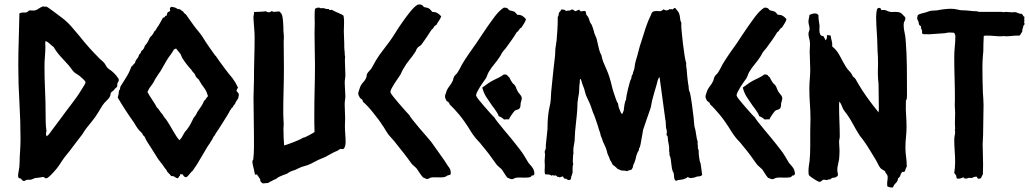

<svg xmlns="http://www.w3.org/2000/svg" viewBox="-20 -773 4530 845"><path d="M63.5 11.7Q59.6 7.8 59.6 1Q59.6 -3.9 60.1 -7.3Q60.5 -10.7 61.5 -15.6Q66.4 -38.1 66.4 -61Q66.4 -84 68.4 -106.4Q69.3 -120.1 69.8 -133.8Q70.3 -147.5 70.3 -161.1Q70.3 -242.2 65.4 -322.8Q60.5 -403.3 60.5 -485.4Q60.5 -542 62.5 -599.1Q64.5 -656.2 65.4 -713.9Q74.2 -718.8 86.9 -717.8Q99.6 -716.8 107.4 -726.6Q112.3 -727.5 117.2 -727.1Q122.1 -726.6 127 -726.6Q137.7 -726.6 147.5 -733.4Q157.2 -740.2 168.9 -745.1Q174.8 -743.2 177.2 -743.7Q179.7 -744.1 182.6 -744.1Q185.5 -744.1 195.3 -737.3Q205.1 -730.5 216.8 -721.7Q228.5 -712.9 238.8 -705.1Q249 -697.3 252 -695.3Q276.4 -676.8 295.4 -654.8Q314.5 -632.8 333 -610.4Q350.6 -587.9 371.1 -564.9Q391.6 -542 411.1 -522.5Q418 -514.6 425.3 -508.8Q432.6 -502.9 439.5 -495.1Q442.4 -491.2 444.8 -486.8Q447.3 -482.4 450.2 -477.5Q456.1 -470.7 463.9 -465.8Q471.7 -460.9 478.5 -454.1Q483.4 -450.2 493.2 -438.5Q502.9 -426.8 502.9 -420.9Q502.9 -417 501 -414.1Q499 -411.1 497.1 -407.2Q496.1 -404.3 496.1 -398.4Q496.1 -392.6 495.1 -390.6Q485.4 -382.8 484.4 -380.9Q483.4 -378.9 481.4 -377Q478.5 -373 474.1 -370.6Q469.7 -368.2 467.8 -363.3Q465.8 -360.4 466.3 -357.4Q466.8 -354.5 464.8 -350.6Q460 -339.8 449.2 -330.1Q438.5 -320.3 430.7 -308.6Q419.9 -291 409.2 -273.4Q398.4 -255.9 384.8 -239.3Q378.9 -231.4 372.6 -224.1Q366.2 -216.8 360.4 -209Q355.5 -203.1 351.6 -196.8Q347.7 -190.4 342.8 -182.6Q332 -168.9 322.3 -155.8Q312.5 -142.6 301.8 -128.9Q290 -112.3 276.4 -96.2Q262.7 -80.1 252 -63.5Q241.2 -45.9 229.5 -31.2Q217.8 -16.6 204.1 -2.9Q200.2 0 194.3 5.9Q188.5 11.7 182.6 11.7Q178.7 11.7 176.3 8.8Q173.8 5.9 168.9 5.9Q168 5.9 163.1 6.8Q158.2 7.8 151.4 8.8L133.8 10.7Q118.2 18.6 111.3 18.1Q104.5 17.6 97.7 18.6Q93.8 19.5 91.3 21.5Q88.9 23.4 85.9 23.4Q79.1 23.4 75.2 17.1Q71.3 10.7 63.5 11.7ZM356.4 -410.2Q356.4 -415 347.2 -423.8Q337.9 -432.6 333 -436.5Q326.2 -442.4 316.9 -447.8Q307.6 -453.1 301.8 -460Q296.9 -465.8 292.5 -472.2Q288.1 -478.5 283.2 -484.4Q265.6 -503.9 247.6 -523.4Q229.5 -543 215.8 -566.4Q207 -572.3 199.2 -580.1Q191.4 -587.9 180.7 -592.8Q178.7 -586.9 179.2 -580.6Q179.7 -574.2 179.7 -568.4Q179.7 -545.9 177.7 -524.4Q175.8 -502.9 175.8 -481.4Q175.8 -428.7 178.2 -377.4Q180.7 -326.2 180.7 -274.4Q180.7 -254.9 181.2 -235.4Q181.6 -215.8 184.6 -196.3Q182.6 -190.4 182.6 -185.5Q182.6 -180.7 184.6 -172.9Q192.4 -177.7 197.8 -185.1Q203.1 -192.4 208 -199.2Q224.6 -220.7 240.7 -242.7Q256.8 -264.6 273.4 -287.1Q284.2 -301.8 295.4 -315.9Q306.6 -330.1 317.4 -345.7Q320.3 -349.6 326.7 -359.4Q333 -369.1 339.4 -379.4Q345.7 -389.6 351.1 -398.4Q356.4 -407.2 356.4 -410.2Z M1027.3 -387.7Q1025.4 -383.8 1023.4 -380.4Q1021.5 -377 1020.5 -373Q1024.4 -369.1 1027.8 -364.7Q1031.2 -360.4 1031.2 -355.5Q1031.2 -351.6 1029.8 -348.1Q1028.3 -344.7 1029.3 -341.8Q1025.4 -335 1021 -329.1Q1016.6 -323.2 1014.6 -316.4Q1010.7 -312.5 1008.3 -308.6Q1005.9 -304.7 1003.9 -300.8Q999 -298.8 997.6 -294.4Q996.1 -290 992.2 -287.1Q991.2 -283.2 982.4 -268.6Q973.6 -253.9 962.9 -237.3Q952.1 -220.7 942.4 -205.1Q932.6 -189.5 928.7 -184.6Q926.8 -179.7 924.3 -176.8Q921.9 -173.8 918.9 -169.9Q917 -167 916 -163.6Q915 -160.2 913.1 -158.2Q911.1 -154.3 908.7 -151.4Q906.2 -148.4 904.3 -143.6Q894.5 -130.9 884.8 -113.3Q875 -95.7 866.2 -82Q861.3 -74.2 856.9 -66.4Q852.5 -58.6 847.7 -50.8Q842.8 -43 837.9 -36.1Q833 -29.3 828.1 -21.5Q820.3 -15.6 814.5 -7.3Q808.6 1 800.8 6.8Q788.1 6.8 785.2 -4.9Q772.5 -7.8 772.5 -4.9Q772.5 -2 772.5 0Q768.6 2 767.1 5.9Q765.6 9.8 761.7 11.7Q753.9 9.8 748.5 5.4Q743.2 1 733.4 2Q729.5 -3.9 724.6 -8.3Q719.7 -12.7 715.8 -17.6Q713.9 -23.4 710.4 -27.3Q707 -31.2 704.1 -35.2Q701.2 -40 698.2 -43.9Q695.3 -47.9 692.4 -51.8Q685.5 -60.5 679.2 -68.8Q672.9 -77.1 668 -85.9Q660.2 -97.7 652.8 -109.9Q645.5 -122.1 637.7 -133.8Q633.8 -139.6 629.9 -145.5Q626 -151.4 623 -157.2Q621.1 -162.1 617.7 -168.9Q614.3 -175.8 609.4 -177.7Q607.4 -185.5 602.5 -189.5Q597.7 -193.4 592.8 -199.2Q585.9 -207 580.1 -216.3Q574.2 -225.6 568.4 -235.4Q548.8 -262.7 531.7 -289.1Q514.6 -315.4 498 -343.8Q502.9 -359.4 502.9 -367.2Q502.9 -375 507.8 -379.9Q507.8 -383.8 509.8 -391.6Q522.5 -413.1 534.2 -430.7Q544.9 -447.3 549.3 -458Q553.7 -468.8 558.6 -480.5Q563.5 -483.4 566.4 -487.8Q569.3 -492.2 574.2 -496.1Q576.2 -506.8 583 -514.2Q589.8 -521.5 591.8 -532.2Q600.6 -539.1 601.6 -547.9Q614.3 -556.6 617.2 -571.3Q625 -579.1 630.4 -588.9Q635.7 -598.6 640.6 -609.4Q652.3 -619.1 659.2 -634.8Q665 -638.7 668 -645.5Q670.9 -652.3 675.8 -657.2Q683.6 -669.9 688 -678.2Q692.4 -686.5 697.3 -695.3Q704.1 -695.3 706.1 -700.2Q708 -705.1 713.9 -704.1Q713.9 -712.9 718.8 -719.7Q720.7 -720.7 724.6 -722.2Q728.5 -723.6 728.5 -725.6Q726.6 -737.3 729.5 -739.3Q732.4 -741.2 734.4 -743.2Q745.1 -741.2 749 -740.2Q752.9 -739.3 761.7 -733.4Q771.5 -733.4 775.4 -729.5Q779.3 -725.6 784.2 -723.6Q788.1 -719.7 790.5 -715.8Q793 -711.9 797.9 -710Q805.7 -699.2 814.5 -686.5Q823.2 -673.8 831.1 -663.1Q841.8 -648.4 853 -635.3Q864.3 -622.1 874 -606.4Q877 -601.6 884.8 -589.4Q892.6 -577.1 902.3 -563.5Q912.1 -549.8 919.9 -538.6Q927.7 -527.3 930.7 -525.4Q933.6 -520.5 943.4 -506.8Q953.1 -493.2 964.4 -478Q975.6 -462.9 986.3 -449.2Q997.1 -435.5 1001 -431.6Q1011.7 -417 1017.1 -407.7Q1022.5 -398.4 1027.3 -387.7ZM803.7 -204.1Q814.5 -218.8 820.3 -230.5Q826.2 -242.2 832 -253.9Q841.8 -265.6 843.8 -270.5Q845.7 -275.4 848.6 -280.3Q856.4 -292 864.7 -303.7Q873 -315.4 877.9 -329.1Q883.8 -333 886.7 -338.9Q889.6 -344.7 895.5 -349.6Q889.6 -370.1 881.8 -381.3Q874 -392.6 866.2 -403.3Q863.3 -408.2 860.4 -413.1Q857.4 -418 854.5 -422.9Q850.6 -425.8 848.1 -428.7Q845.7 -431.6 842.8 -434.6Q840.8 -439.5 836.9 -447.3Q833 -452.1 829.1 -456.1Q825.2 -460 822.3 -465.8Q818.4 -469.7 812.5 -476.6Q806.6 -483.4 800.3 -491.7Q793.9 -500 789.1 -507.3Q784.2 -514.6 781.2 -519.5Q779.3 -524.4 777.8 -527.8Q776.4 -531.2 774.4 -535.2Q769.5 -542 764.6 -547.4Q759.8 -552.7 754.9 -559.6Q752 -557.6 749.5 -557.1Q747.1 -556.6 745.1 -554.7Q738.3 -542 730 -531.2Q721.7 -520.5 713.9 -507.8Q707 -496.1 700.2 -483.9Q693.4 -471.7 686.5 -460Q681.6 -453.1 677.2 -446.8Q672.9 -440.4 668 -432.6Q663.1 -425.8 659.7 -418.5Q656.2 -411.1 651.4 -404.3Q643.6 -394.5 638.7 -386.7Q633.8 -378.9 628.9 -368.2Q631.8 -362.3 638.2 -352.1Q644.5 -341.8 651.4 -331.5Q658.2 -321.3 663.6 -312.5Q668.9 -303.7 669.9 -300.8Q677.7 -293.9 682.6 -285.6Q687.5 -277.3 695.3 -269.5Q699.2 -261.7 704.1 -255.9Q709 -250 713.9 -243.2Q718.8 -236.3 726.6 -223.1Q734.4 -210 742.2 -196.3Q750 -182.6 757.8 -170.9Q765.6 -159.2 770.5 -156.2Q780.3 -167 786.6 -180.2Q793 -193.4 803.7 -204.1Z M1491.2 -117.2Q1481.4 -116.2 1479.5 -118.2Q1475.6 -116.2 1472.2 -114.3Q1468.8 -112.3 1464.8 -109.4Q1451.2 -104.5 1438 -96.7Q1424.8 -88.9 1411.1 -82Q1403.3 -78.1 1396 -75.7Q1388.7 -73.2 1380.9 -69.3Q1369.1 -63.5 1357.4 -57.1Q1345.7 -50.8 1333 -45.9Q1326.2 -43.9 1319.8 -42Q1313.5 -40 1306.6 -38.1Q1298.8 -35.2 1292.5 -31.7Q1286.1 -28.3 1279.3 -25.4Q1274.4 -23.4 1269 -22Q1263.7 -20.5 1257.8 -17.6Q1252.9 -15.6 1249.5 -12.7Q1246.1 -9.8 1241.2 -7.8Q1233.4 -4.9 1225.1 -2Q1216.8 1 1209 4.9Q1201.2 8.8 1197.8 12.2Q1194.3 15.6 1184.6 18.6Q1174.8 24.4 1173.8 24.9Q1172.9 25.4 1170.9 25.4Q1168 27.3 1165.5 28.8Q1163.1 30.3 1160.2 32.2Q1154.3 32.2 1148.4 33.2Q1142.6 34.2 1136.7 34.2Q1129.9 30.3 1127.4 26.4Q1125 22.5 1125 15.6Q1121.1 10.7 1117.7 4.9Q1114.3 -1 1110.4 -5.9Q1103.5 -2 1102.1 -6.3Q1100.6 -10.7 1099.6 -16.1Q1098.6 -21.5 1097.7 -26.9Q1096.7 -32.2 1095.7 -34.2Q1090.8 -52.7 1090.8 -61.5Q1090.8 -66.4 1092.8 -67.9Q1094.7 -69.3 1094.7 -72.3Q1095.7 -82 1096.7 -94.7Q1097.7 -107.4 1097.7 -121.1Q1097.7 -134.8 1097.7 -148.4Q1097.7 -162.1 1097.7 -172.9Q1097.7 -216.8 1096.7 -258.3Q1095.7 -299.8 1095.7 -341.8Q1095.7 -361.3 1096.7 -380.9Q1097.7 -400.4 1097.7 -419.9Q1097.7 -467.8 1099.1 -514.6Q1100.6 -561.5 1100.6 -609.4Q1100.6 -628.9 1098.6 -648.9Q1096.7 -668.9 1095.7 -689.5Q1094.7 -700.2 1096.7 -706.5Q1098.6 -712.9 1097.7 -719.7Q1100.6 -720.7 1108.4 -720.7Q1116.2 -720.7 1124.5 -721.2Q1132.8 -721.7 1140.1 -722.2Q1147.5 -722.7 1149.4 -723.6Q1156.2 -718.8 1163.1 -718.8Q1169.9 -718.8 1175.8 -724.6Q1180.7 -722.7 1181.2 -721.7Q1181.6 -720.7 1186.5 -720.7Q1195.3 -721.7 1200.2 -722.2Q1205.1 -722.7 1209 -722.7Q1219.7 -714.8 1222.2 -703.6Q1224.6 -692.4 1225.6 -680.2Q1226.6 -668 1227.1 -655.8Q1227.5 -643.6 1227.5 -635.7Q1227.5 -629.9 1228.5 -623.5Q1229.5 -617.2 1229.5 -610.4Q1229.5 -605.5 1229 -600.6Q1228.5 -595.7 1228.5 -590.8Q1228.5 -562.5 1229 -533.2Q1229.5 -503.9 1229.5 -475.6Q1229.5 -424.8 1228 -373.5Q1226.6 -322.3 1226.6 -271.5Q1226.6 -260.7 1227.5 -250Q1228.5 -239.3 1228.5 -228.5Q1228.5 -222.7 1228 -216.8Q1227.5 -210.9 1227.5 -205.1Q1227.5 -168.9 1230.5 -132.8Q1234.4 -133.8 1247.1 -138.2Q1259.8 -142.6 1273.4 -147.9Q1287.1 -153.3 1298.8 -158.7Q1310.5 -164.1 1313.5 -167Q1317.4 -167 1324.2 -169.9Q1331.1 -172.9 1338.9 -177.2Q1346.7 -181.6 1354 -185.5Q1361.3 -189.5 1364.3 -192.4Q1363.3 -211.9 1363.3 -231.9Q1363.3 -252 1363.3 -271.5Q1363.3 -325.2 1364.7 -378.9Q1366.2 -432.6 1366.2 -488.3Q1366.2 -522.5 1365.2 -556.6Q1364.3 -590.8 1364.3 -625Q1364.3 -635.7 1364.7 -647Q1365.2 -658.2 1365.2 -668.9Q1365.2 -685.5 1364.7 -701.7Q1364.3 -717.8 1366.2 -734.4Q1376 -739.3 1377 -739.3Q1382.8 -739.3 1385.3 -739.3Q1387.7 -739.3 1389.6 -737.3Q1392.6 -736.3 1395 -736.8Q1397.5 -737.3 1400.4 -737.3Q1405.3 -737.3 1410.2 -735.4Q1415 -733.4 1419.9 -733.4Q1427.7 -734.4 1428.2 -731.4Q1428.7 -728.5 1431.6 -728.5Q1439.5 -731.4 1442.4 -728.5Q1445.3 -726.6 1453.1 -723.1Q1460.9 -719.7 1469.7 -715.8Q1478.5 -711.9 1485.4 -708.5Q1492.2 -705.1 1492.2 -702.1Q1495.1 -686.5 1494.1 -668.9Q1493.2 -651.4 1493.2 -635.7Q1493.2 -622.1 1494.1 -608.4Q1495.1 -594.7 1495.1 -581.1Q1495.1 -573.2 1495.1 -565.4Q1495.1 -557.6 1496.1 -550.8Q1497.1 -545.9 1497.1 -542.5Q1497.1 -539.1 1497.1 -535.2Q1497.1 -530.3 1499 -522.5Q1498 -517.6 1498 -512.2Q1498 -506.8 1498 -502Q1498 -488.3 1499 -473.6Q1500 -459 1500 -444.3Q1500 -434.6 1498.5 -425.8Q1497.1 -417 1497.1 -408.2L1498 -389.6Q1498 -379.9 1499 -370.1Q1500 -360.4 1500 -349.6Q1500 -344.7 1499.5 -339.8Q1499 -335 1498 -330.1Q1497.1 -325.2 1497.1 -319.3Q1497.1 -313.5 1497.1 -308.6Q1497.1 -294.9 1498 -281.2Q1499 -267.6 1499 -253.9Q1499 -245.1 1498.5 -236.8Q1498 -228.5 1498 -219.7Q1498 -202.1 1499.5 -183.6Q1501 -165 1501 -147.5Q1501 -139.6 1499 -130.9Q1497.1 -122.1 1491.2 -117.2Z M1781.2 -266.6Q1783.2 -261.7 1795.9 -245.6Q1808.6 -229.5 1824.7 -210.4Q1840.8 -191.4 1856.4 -173.8Q1872.1 -156.2 1877.9 -148.4Q1896.5 -121.1 1916 -94.7Q1935.5 -68.4 1953.1 -40Q1958 -35.2 1960.9 -27.8Q1963.9 -20.5 1963.9 -12.7Q1963.9 -3.9 1959.5 -3.4Q1955.1 -2.9 1950.2 -1Q1940.4 5.9 1932.6 6.8Q1924.8 7.8 1919.9 7.8Q1909.2 7.8 1896.5 7.3Q1883.8 6.8 1875 8.8Q1872.1 9.8 1868.2 12.2Q1864.3 14.6 1862.3 14.6Q1854.5 14.6 1851.1 12.2Q1847.7 9.8 1841.8 7.8Q1834 -1 1827.6 -10.7Q1821.3 -20.5 1814.5 -30.3Q1808.6 -37.1 1801.8 -42.5Q1794.9 -47.9 1789.1 -55.7Q1773.4 -78.1 1757.3 -98.6Q1741.2 -119.1 1724.6 -139.6Q1716.8 -150.4 1707.5 -160.2Q1698.2 -169.9 1690.4 -179.7Q1682.6 -190.4 1675.8 -202.1Q1668.9 -213.9 1661.1 -224.6Q1655.3 -234.4 1644.5 -248.5Q1633.8 -262.7 1622.1 -277.3Q1610.4 -292 1598.1 -305.2Q1585.9 -318.4 1577.1 -325.2Q1577.1 -332 1573.2 -335Q1569.3 -337.9 1564.5 -341.8Q1562.5 -346.7 1559.6 -351.1Q1556.6 -355.5 1556.6 -361.3Q1556.6 -365.2 1557.6 -368.2Q1558.6 -371.1 1559.6 -374Q1561.5 -377.9 1562 -381.3Q1562.5 -384.8 1564.5 -388.7Q1569.3 -401.4 1578.6 -411.1Q1587.9 -420.9 1592.8 -433.6Q1593.8 -437.5 1593.8 -440.9Q1593.8 -444.3 1595.7 -448.2Q1598.6 -454.1 1604.5 -460Q1610.4 -465.8 1615.2 -472.7Q1620.1 -481.4 1625 -490.2Q1629.9 -499 1634.8 -507.8Q1648.4 -530.3 1665 -551.3Q1681.6 -572.3 1696.3 -592.8Q1710 -612.3 1721.7 -631.3Q1733.4 -650.4 1747.1 -669.9Q1753.9 -679.7 1762.7 -691.9Q1771.5 -704.1 1780.8 -715.8Q1790 -727.5 1799.8 -737.8Q1809.6 -748 1819.3 -752.9Q1835.9 -754.9 1840.8 -747.6Q1845.7 -740.2 1854.5 -740.2Q1868.2 -737.3 1873 -731.4Q1877.9 -725.6 1882.8 -720.7Q1895.5 -720.7 1904.3 -715.8Q1913.1 -710.9 1921.9 -701.2Q1918 -690.4 1911.6 -681.6Q1905.3 -672.9 1900.4 -663.1Q1892.6 -660.2 1889.2 -653.3Q1885.7 -646.5 1878.9 -641.6Q1868.2 -625 1857.4 -608.9Q1846.7 -592.8 1835.9 -578.1Q1831.1 -572.3 1824.7 -568.8Q1818.4 -565.4 1814.5 -558.6Q1812.5 -555.7 1811.5 -552.2Q1810.5 -548.8 1808.6 -545.9Q1796.9 -527.3 1782.2 -509.8Q1767.6 -492.2 1756.8 -472.7Q1752 -465.8 1749 -458.5Q1746.1 -451.2 1742.2 -444.3Q1738.3 -438.5 1731 -427.7Q1723.6 -417 1716.3 -405.8Q1709 -394.5 1703.6 -384.3Q1698.2 -374 1698.2 -367.2Q1699.2 -362.3 1710.9 -347.7Q1722.7 -333 1736.8 -316.4Q1751 -299.8 1764.2 -285.2Q1777.3 -270.5 1781.2 -266.6Z M2156.2 -255.9Q2158.2 -251 2170.4 -235.4Q2182.6 -219.7 2198.2 -201.2Q2213.9 -182.6 2228 -165.5Q2242.2 -148.4 2248 -140.6Q2258.8 -127 2269 -113.8Q2279.3 -100.6 2288.1 -85.9L2305.7 -56.6Q2313.5 -46.9 2319.8 -40Q2326.2 -33.2 2330.1 -21.5Q2332 -13.7 2332 -10.7Q2332 -3.9 2327.1 -1Q2319.3 -1 2318.8 1.5Q2318.4 3.9 2314.5 5.9Q2310.5 7.8 2302.2 8.3Q2293.9 8.8 2289.1 8.8Q2280.3 8.8 2267.1 8.3Q2253.9 7.8 2246.1 10.7Q2244.1 11.7 2240.2 13.7Q2236.3 15.6 2234.4 15.6Q2226.6 15.6 2223.1 13.2Q2219.7 10.7 2213.9 9.8Q2206.1 1 2200.7 -8.3Q2195.3 -17.6 2188.5 -27.3Q2181.6 -34.2 2174.8 -39.6Q2168 -44.9 2163.1 -51.8Q2148.4 -73.2 2132.8 -93.8Q2117.2 -114.3 2100.6 -133.8Q2092.8 -144.5 2084 -153.3Q2075.2 -162.1 2067.4 -172.9Q2059.6 -182.6 2052.7 -193.8Q2045.9 -205.1 2039.1 -215.8Q2033.2 -224.6 2023.4 -238.8Q2013.7 -252.9 2002 -267.1Q1990.2 -281.2 1978.5 -293.9Q1966.8 -306.6 1959 -313.5Q1958 -319.3 1954.1 -322.8Q1950.2 -326.2 1945.3 -329.1Q1943.4 -334 1940.9 -338.4Q1938.5 -342.8 1938.5 -347.7Q1938.5 -354.5 1941.4 -360.4Q1943.4 -364.3 1943.8 -367.7Q1944.3 -371.1 1946.3 -375Q1951.2 -385.7 1959.5 -396Q1967.8 -406.2 1972.7 -418Q1974.6 -420.9 1974.6 -424.3Q1974.6 -427.7 1976.6 -430.7Q1978.5 -438.5 1984.9 -443.8Q1991.2 -449.2 1995.1 -456.1Q2000 -463.9 2004.4 -472.2Q2008.8 -480.5 2013.7 -490.2Q2028.3 -514.6 2044.4 -537.6Q2060.5 -560.5 2077.1 -584Q2089.8 -603.5 2102.1 -621.6Q2114.3 -639.6 2127 -658.2Q2133.8 -667 2141.6 -678.7Q2149.4 -690.4 2158.7 -702.1Q2168 -713.9 2177.7 -723.6Q2187.5 -733.4 2197.3 -739.3Q2211.9 -740.2 2216.8 -732.9Q2221.7 -725.6 2231.4 -725.6Q2244.1 -722.7 2248 -717.8Q2252 -712.9 2256.8 -708Q2270.5 -708 2278.8 -703.1Q2287.1 -698.2 2294.9 -688.5Q2292 -677.7 2286.1 -669.4Q2280.3 -661.1 2275.4 -652.3Q2267.6 -648.4 2264.2 -641.6Q2260.7 -634.8 2253.9 -630.9Q2244.1 -614.3 2233.4 -599.1Q2222.7 -584 2211.9 -569.3Q2206.1 -560.5 2199.7 -553.7Q2193.4 -546.9 2188.5 -539.1Q2186.5 -536.1 2185.1 -532.7Q2183.6 -529.3 2181.6 -526.4Q2169.9 -507.8 2156.2 -491.7Q2142.6 -475.6 2130.9 -456.1Q2127 -449.2 2124.5 -441.9Q2122.1 -434.6 2118.2 -427.7Q2114.3 -421.9 2106.9 -412.1Q2099.6 -402.3 2092.8 -391.1Q2085.9 -379.9 2080.6 -369.6Q2075.2 -359.4 2075.2 -352.5Q2076.2 -347.7 2087.4 -333.5Q2098.6 -319.3 2112.8 -303.2Q2127 -287.1 2139.6 -272.9Q2152.3 -258.8 2156.2 -255.9ZM2220.7 -433.6Q2227.5 -418.9 2235.4 -408.2Q2238.3 -404.3 2242.2 -401.4Q2246.1 -398.4 2248 -393.6Q2250 -391.6 2252 -385.3Q2253.9 -378.9 2255.9 -376Q2258.8 -368.2 2267.6 -358.4Q2276.4 -348.6 2276.4 -340.8Q2276.4 -335.9 2274.4 -330.1Q2272.5 -324.2 2271.5 -319.3Q2270.5 -313.5 2270.5 -307.1Q2270.5 -300.8 2266.6 -295.9Q2261.7 -291 2255.9 -290Q2250 -289.1 2245.1 -285.2Q2243.2 -283.2 2239.3 -278.3Q2235.4 -273.4 2231.4 -267.6Q2227.5 -261.7 2224.1 -256.3Q2220.7 -251 2220.7 -248Q2209 -247.1 2205.6 -247.6Q2202.1 -248 2198.2 -247.1Q2193.4 -252 2188 -255.4Q2182.6 -258.8 2174.8 -261.7Q2172.9 -269.5 2166 -279.8Q2159.2 -290 2154.3 -296.9L2147.5 -305.7Q2132.8 -326.2 2120.6 -345.2Q2108.4 -364.3 2102.5 -387.7Q2121.1 -401.4 2131.3 -408.2Q2141.6 -415 2153.3 -420.9Q2165 -426.8 2176.3 -432.1Q2187.5 -437.5 2197.3 -445.3Q2205.1 -445.3 2208 -444.3Q2210.9 -443.4 2211.9 -442.4Q2212.9 -441.4 2214.4 -439Q2215.8 -436.5 2220.7 -433.6Z M3070.3 -2.9Q3065.4 2 3059.6 2.9Q3053.7 3.9 3047.9 3.9Q3033.2 10.7 3016.6 10.7Q3005.9 4.9 3004.9 6.8Q3003.9 8.8 3001 10.7Q2986.3 17.6 2974.6 18.1Q2962.9 18.6 2955.1 23.4Q2947.3 17.6 2946.8 6.3Q2946.3 -4.9 2944.3 -12.7Q2939.5 -19.5 2937.5 -29.8Q2935.5 -40 2934.6 -50.8Q2933.6 -61.5 2932.1 -71.8Q2930.7 -82 2926.8 -89.8Q2925.8 -94.7 2926.3 -98.6Q2926.8 -102.5 2924.8 -107.4Q2925.8 -124 2923.8 -133.8Q2921.9 -143.6 2919.9 -154.3Q2918.9 -160.2 2918.9 -167.5Q2918.9 -174.8 2913.1 -178.7Q2916 -192.4 2914.1 -199.2Q2912.1 -206.1 2911.1 -211.9Q2910.2 -219.7 2910.2 -229Q2910.2 -238.3 2908.2 -246.1Q2902.3 -293 2895.5 -339.8Q2888.7 -386.7 2882.8 -433.6Q2877 -428.7 2874.5 -418.9Q2872.1 -409.2 2870.1 -401.4Q2864.3 -383.8 2859.4 -365.2Q2854.5 -346.7 2849.6 -329.1Q2847.7 -321.3 2846.2 -311Q2844.7 -300.8 2841.8 -293Q2832 -264.6 2824.7 -244.1Q2817.4 -223.6 2810.5 -202.1Q2808.6 -190.4 2806.6 -179.7Q2804.7 -168.9 2802.7 -158.2Q2801.8 -152.3 2799.8 -141.6Q2797.9 -130.9 2795.9 -126Q2793.9 -121.1 2792.5 -119.1Q2791 -117.2 2792 -112.3Q2782.2 -97.7 2778.8 -80.1Q2775.4 -62.5 2766.6 -45.9Q2766.6 -34.2 2757.8 -25.4Q2752.9 -24.4 2748.5 -23.4Q2744.1 -22.5 2739.3 -19.5Q2734.4 -21.5 2728 -22Q2721.7 -22.5 2715.8 -22.5Q2710.9 -23.4 2707 -25.9Q2703.1 -28.3 2698.2 -29.3Q2693.4 -35.2 2687.5 -39.6Q2681.6 -43.9 2675.8 -48.8Q2669.9 -63.5 2665 -68.4Q2662.1 -79.1 2657.2 -88.4Q2652.3 -97.7 2650.4 -109.4Q2647.5 -120.1 2643.1 -129.4Q2638.7 -138.7 2633.8 -149.4Q2631.8 -156.2 2629.4 -162.6Q2627 -168.9 2624 -175.8Q2623 -183.6 2618.7 -195.3Q2614.3 -207 2612.3 -215.8Q2612.3 -216.8 2608.9 -226.1Q2605.5 -235.4 2602.1 -246.1Q2598.6 -256.8 2595.2 -265.6Q2591.8 -274.4 2590.8 -275.4Q2588.9 -280.3 2587.4 -284.7Q2585.9 -289.1 2584 -294.9Q2580.1 -307.6 2574.2 -320.8Q2568.4 -334 2562.5 -345.7Q2557.6 -355.5 2555.7 -364.7Q2553.7 -374 2550.8 -382.8Q2548.8 -387.7 2547.4 -391.6Q2545.9 -395.5 2543.9 -400.4Q2542 -406.2 2540 -412.6Q2538.1 -418.9 2536.1 -425.8Q2531.2 -423.8 2531.7 -417.5Q2532.2 -411.1 2531.2 -406.2Q2529.3 -395.5 2529.3 -385.3Q2529.3 -375 2528.3 -364.3Q2526.4 -352.5 2524.4 -341.8Q2522.5 -331.1 2521.5 -320.3Q2521.5 -293.9 2518.6 -267.6Q2516.6 -244.1 2513.7 -220.2Q2510.7 -196.3 2509.8 -170.9Q2509.8 -152.3 2505.9 -134.3Q2502 -116.2 2503.9 -96.7Q2502 -92.8 2502 -90.8Q2502 -88.9 2502 -85Q2502 -80.1 2501.5 -74.2Q2501 -68.4 2501 -63.5Q2501 -54.7 2502.9 -51.8Q2500 -43 2500 -32.7Q2500 -22.5 2500 -12.7Q2498 -8.8 2497.6 -4.9Q2497.1 -1 2494.1 2.9Q2495.1 19.5 2484.4 19.5Q2481.4 19.5 2478 18.1Q2474.6 16.6 2472.7 13.7Q2461.9 14.6 2460.4 8.8Q2459 2.9 2454.1 3.9Q2442.4 8.8 2440.9 6.8Q2439.5 4.9 2434.6 5.9Q2426.8 -2 2424.3 -1Q2421.9 0 2419.9 0Q2411.1 -2.9 2410.2 -1.5Q2409.2 0 2406.2 0Q2401.4 -4.9 2393.1 -4.9Q2384.8 -4.9 2378.9 -5.9Q2377.9 -9.8 2377.4 -13.2Q2377 -16.6 2377 -21.5Q2377 -27.3 2377.4 -32.7Q2377.9 -38.1 2377.9 -43.9Q2377.9 -48.8 2377.4 -54.2Q2377 -59.6 2377 -66.4Q2377 -73.2 2377.9 -79.6Q2378.9 -85.9 2378.9 -93.8Q2378.9 -96.7 2377.9 -99.1Q2377 -101.6 2377 -105.5Q2382.8 -118.2 2382.3 -125.5Q2381.8 -132.8 2382.8 -139.6Q2384.8 -156.2 2386.2 -172.4Q2387.7 -188.5 2389.6 -205.1Q2389.6 -232.4 2391.1 -250.5Q2392.6 -268.6 2395.5 -287.1Q2397.5 -295.9 2398.9 -303.7Q2400.4 -311.5 2402.3 -320.3Q2404.3 -335 2404.8 -351.1Q2405.3 -367.2 2407.2 -382.8Q2409.2 -407.2 2412.1 -431.2Q2415 -455.1 2417 -478.5Q2418.9 -497.1 2421.4 -515.1Q2423.8 -533.2 2423.8 -549.8Q2423.8 -558.6 2426.3 -572.3Q2428.7 -585.9 2429.7 -595.7Q2431.6 -619.1 2433.1 -641.6Q2434.6 -664.1 2434.6 -686.5V-697.3Q2434.6 -699.2 2436.5 -701.2Q2438.5 -703.1 2438.5 -708Q2438.5 -716.8 2442.9 -720.2Q2447.3 -723.6 2450.2 -731.4Q2455.1 -731.4 2461.4 -730.5Q2467.8 -729.5 2470.7 -724.6Q2477.5 -726.6 2484.4 -726.6Q2491.2 -726.6 2496.1 -731.4Q2502 -731.4 2504.9 -728.5Q2507.8 -725.6 2512.7 -723.6Q2516.6 -725.6 2520.5 -727.1Q2524.4 -728.5 2528.3 -730.5Q2531.2 -728.5 2532.7 -726.1Q2534.2 -723.6 2537.1 -722.7Q2551.8 -726.6 2556.6 -723.6Q2558.6 -719.7 2559.1 -715.8Q2559.6 -711.9 2560.5 -708Q2570.3 -698.2 2573.2 -686Q2576.2 -673.8 2584 -664.1Q2585.9 -658.2 2588.4 -652.3Q2590.8 -646.5 2592.8 -638.7L2595.7 -627Q2599.6 -617.2 2605.5 -603.5Q2610.4 -585 2614.3 -565.4Q2618.2 -545.9 2627 -529.3Q2627.9 -523.4 2630.4 -515.1Q2632.8 -506.8 2634.8 -501Q2641.6 -484.4 2648.9 -468.3Q2656.2 -452.1 2662.1 -433.6Q2668 -415 2672.4 -395.5Q2676.8 -376 2683.6 -357.4Q2689.5 -339.8 2692.4 -332Q2695.3 -324.2 2700.2 -316.4Q2700.2 -313.5 2701.7 -306.6Q2703.1 -299.8 2706.1 -292.5Q2709 -285.2 2711.9 -278.8Q2714.8 -272.5 2717.8 -271.5Q2720.7 -273.4 2721.2 -277.3Q2721.7 -281.2 2724.6 -284.2Q2725.6 -294.9 2728 -310.5Q2730.5 -326.2 2735.4 -335.9Q2735.4 -340.8 2737.8 -354Q2740.2 -367.2 2744.1 -382.3Q2748 -397.5 2751.5 -410.2Q2754.9 -422.9 2757.8 -425.8Q2759.8 -438.5 2761.2 -441.4Q2762.7 -444.3 2764.6 -446.3Q2765.6 -454.1 2768.6 -460.9Q2771.5 -467.8 2772.5 -475.6Q2774.4 -492.2 2777.3 -502.9Q2780.3 -513.7 2785.2 -529.3Q2789.1 -543 2792.5 -557.1Q2795.9 -571.3 2800.8 -585Q2812.5 -622.1 2821.8 -650.9Q2831.1 -679.7 2844.7 -707Q2847.7 -715.8 2849.6 -717.8Q2851.6 -719.7 2853.5 -721.7Q2861.3 -724.6 2869.6 -724.6Q2877.9 -724.6 2886.7 -723.6Q2896.5 -727.5 2901.4 -732.4Q2905.3 -727.5 2913.1 -727.5Q2922.9 -727.5 2926.8 -733.4Q2930.7 -731.4 2933.1 -732.4Q2935.5 -733.4 2940.4 -731.4Q2942.4 -733.4 2945.3 -735.8Q2948.2 -738.3 2951.2 -738.3Q2959 -728.5 2963.4 -723.1Q2967.8 -717.8 2969.7 -710.9Q2972.7 -702.1 2973.1 -691.9Q2973.6 -681.6 2978.5 -672.9Q2977.5 -660.2 2980 -634.3Q2982.4 -608.4 2985.8 -579.6Q2989.3 -550.8 2993.2 -526.4Q2997.1 -502 3000 -496.1Q2999 -483.4 3001 -474.6Q3002.9 -465.8 3002.9 -457Q3002.9 -454.1 3003.9 -444.8Q3004.9 -435.5 3005.9 -425.3Q3006.8 -415 3008.3 -405.8Q3009.8 -396.5 3010.7 -392.6Q3010.7 -375 3016.6 -365.2Q3021.5 -340.8 3024.9 -316.4Q3028.3 -292 3031.2 -266.6Q3033.2 -253.9 3033.7 -242.2Q3034.2 -230.5 3036.1 -217.8Q3037.1 -212.9 3038.6 -208Q3040 -203.1 3041 -198.2Q3043 -188.5 3043.9 -179.7Q3044.9 -170.9 3046.9 -162.1Q3047.9 -157.2 3049.8 -151.9Q3051.8 -146.5 3049.8 -140.6Q3051.8 -133.8 3051.3 -126Q3050.8 -118.2 3054.7 -112.3Q3054.7 -91.8 3057.6 -76.2Q3058.6 -64.5 3063.5 -52.7Q3065.4 -41 3066.9 -28.3Q3068.4 -15.6 3070.3 -2.9Z M3302.7 -255.9Q3304.7 -251 3316.9 -235.4Q3329.1 -219.7 3344.7 -201.2Q3360.4 -182.6 3374.5 -165.5Q3388.7 -148.4 3394.5 -140.6Q3405.3 -127 3415.5 -113.8Q3425.8 -100.6 3434.6 -85.9L3452.1 -56.6Q3460 -46.9 3466.3 -40Q3472.7 -33.2 3476.6 -21.5Q3478.5 -13.7 3478.5 -10.7Q3478.5 -3.9 3473.6 -1Q3465.8 -1 3465.3 1.5Q3464.8 3.9 3460.9 5.9Q3457 7.8 3448.7 8.3Q3440.4 8.8 3435.5 8.8Q3426.8 8.8 3413.6 8.3Q3400.4 7.8 3392.6 10.7Q3390.6 11.7 3386.7 13.7Q3382.8 15.6 3380.9 15.6Q3373 15.6 3369.6 13.2Q3366.2 10.7 3360.4 9.8Q3352.5 1 3347.2 -8.3Q3341.8 -17.6 3335 -27.3Q3328.1 -34.2 3321.3 -39.6Q3314.5 -44.9 3309.6 -51.8Q3294.9 -73.2 3279.3 -93.8Q3263.7 -114.3 3247.1 -133.8Q3239.3 -144.5 3230.5 -153.3Q3221.7 -162.1 3213.9 -172.9Q3206.1 -182.6 3199.2 -193.8Q3192.4 -205.1 3185.5 -215.8Q3179.7 -224.6 3169.9 -238.8Q3160.2 -252.9 3148.4 -267.1Q3136.7 -281.2 3125 -293.9Q3113.3 -306.6 3105.5 -313.5Q3104.5 -319.3 3100.6 -322.8Q3096.7 -326.2 3091.8 -329.1Q3089.8 -334 3087.4 -338.4Q3085 -342.8 3085 -347.7Q3085 -354.5 3087.9 -360.4Q3089.8 -364.3 3090.3 -367.7Q3090.8 -371.1 3092.8 -375Q3097.7 -385.7 3106 -396Q3114.3 -406.2 3119.1 -418Q3121.1 -420.9 3121.1 -424.3Q3121.1 -427.7 3123 -430.7Q3125 -438.5 3131.3 -443.8Q3137.7 -449.2 3141.6 -456.1Q3146.5 -463.9 3150.9 -472.2Q3155.3 -480.5 3160.2 -490.2Q3174.8 -514.6 3190.9 -537.6Q3207 -560.5 3223.6 -584Q3236.3 -603.5 3248.5 -621.6Q3260.7 -639.6 3273.4 -658.2Q3280.3 -667 3288.1 -678.7Q3295.9 -690.4 3305.2 -702.1Q3314.5 -713.9 3324.2 -723.6Q3334 -733.4 3343.8 -739.3Q3358.4 -740.2 3363.3 -732.9Q3368.2 -725.6 3377.9 -725.6Q3390.6 -722.7 3394.5 -717.8Q3398.4 -712.9 3403.3 -708Q3417 -708 3425.3 -703.1Q3433.6 -698.2 3441.4 -688.5Q3438.5 -677.7 3432.6 -669.4Q3426.8 -661.1 3421.9 -652.3Q3414.1 -648.4 3410.6 -641.6Q3407.2 -634.8 3400.4 -630.9Q3390.6 -614.3 3379.9 -599.1Q3369.1 -584 3358.4 -569.3Q3352.5 -560.5 3346.2 -553.7Q3339.8 -546.9 3335 -539.1Q3333 -536.1 3331.5 -532.7Q3330.1 -529.3 3328.1 -526.4Q3316.4 -507.8 3302.7 -491.7Q3289.1 -475.6 3277.3 -456.1Q3273.4 -449.2 3271 -441.9Q3268.6 -434.6 3264.6 -427.7Q3260.7 -421.9 3253.4 -412.1Q3246.1 -402.3 3239.3 -391.1Q3232.4 -379.9 3227.1 -369.6Q3221.7 -359.4 3221.7 -352.5Q3222.7 -347.7 3233.9 -333.5Q3245.1 -319.3 3259.3 -303.2Q3273.4 -287.1 3286.1 -272.9Q3298.8 -258.8 3302.7 -255.9ZM3367.2 -433.6Q3374 -418.9 3381.8 -408.2Q3384.8 -404.3 3388.7 -401.4Q3392.6 -398.4 3394.5 -393.6Q3396.5 -391.6 3398.4 -385.3Q3400.4 -378.9 3402.3 -376Q3405.3 -368.2 3414.1 -358.4Q3422.9 -348.6 3422.9 -340.8Q3422.9 -335.9 3420.9 -330.1Q3418.9 -324.2 3418 -319.3Q3417 -313.5 3417 -307.1Q3417 -300.8 3413.1 -295.9Q3408.2 -291 3402.3 -290Q3396.5 -289.1 3391.6 -285.2Q3389.6 -283.2 3385.7 -278.3Q3381.8 -273.4 3377.9 -267.6Q3374 -261.7 3370.6 -256.3Q3367.2 -251 3367.2 -248Q3355.5 -247.1 3352.1 -247.6Q3348.6 -248 3344.7 -247.1Q3339.8 -252 3334.5 -255.4Q3329.1 -258.8 3321.3 -261.7Q3319.3 -269.5 3312.5 -279.8Q3305.7 -290 3300.8 -296.9L3293.9 -305.7Q3279.3 -326.2 3267.1 -345.2Q3254.9 -364.3 3249 -387.7Q3267.6 -401.4 3277.8 -408.2Q3288.1 -415 3299.8 -420.9Q3311.5 -426.8 3322.8 -432.1Q3334 -437.5 3343.8 -445.3Q3351.6 -445.3 3354.5 -444.3Q3357.4 -443.4 3358.4 -442.4Q3359.4 -441.4 3360.8 -439Q3362.3 -436.5 3367.2 -433.6Z M3858.4 -728.5Q3874 -730.5 3882.3 -726.1Q3890.6 -721.7 3899.4 -720.7Q3904.3 -719.7 3909.7 -720.2Q3915 -720.7 3920.9 -720.7Q3933.6 -720.7 3940.9 -717.8Q3948.2 -714.8 3956.1 -705.1Q3958 -703.1 3961.4 -699.7Q3964.8 -696.3 3964.8 -693.4Q3964.8 -685.5 3960.9 -679.7Q3957 -673.8 3957 -663.1Q3957 -646.5 3960.9 -630.4Q3964.8 -614.3 3965.8 -597.7Q3970.7 -537.1 3971.2 -476.1Q3971.7 -415 3971.7 -355.5Q3971.7 -347.7 3971.2 -341.3Q3970.7 -335 3966.8 -330.1V-317.4Q3965.8 -292 3967.8 -266.1Q3969.7 -240.2 3969.7 -214.8Q3969.7 -192.4 3967.3 -169.9Q3964.8 -147.5 3964.8 -124Q3964.8 -102.5 3967.8 -82Q3970.7 -61.5 3970.7 -40Q3965.8 -31.2 3964.8 -26.4Q3963.9 -21.5 3960.9 -17.6Q3958 -15.6 3954.6 -16.6Q3951.2 -17.6 3949.2 -14.6Q3944.3 -8.8 3942.4 -1Q3940.4 6.8 3932.6 11.7Q3930.7 25.4 3922.4 32.7Q3914.1 40 3910.2 51.8Q3898.4 52.7 3894 50.8Q3889.6 48.8 3884.8 46.9Q3883.8 30.3 3885.3 22.9Q3886.7 15.6 3886.7 7.8Q3886.7 -2 3881.8 -6.8Q3877 -11.7 3875 -19.5Q3864.3 -26.4 3860.4 -28.8Q3856.4 -31.2 3853.5 -35.2Q3847.7 -43 3843.8 -51.8Q3839.8 -60.5 3835 -68.4Q3821.3 -90.8 3807.1 -114.3Q3793 -137.7 3776.4 -160.2Q3773.4 -165 3769.5 -168.9Q3765.6 -172.9 3762.7 -177.7Q3746.1 -204.1 3731.4 -231.4Q3716.8 -258.8 3697.3 -283.2Q3689.5 -293 3685.5 -305.2Q3681.6 -317.4 3673.8 -326.2Q3672.9 -321.3 3672.9 -315.4Q3672.9 -309.6 3672.9 -304.7Q3672.9 -271.5 3674.3 -238.8Q3675.8 -206.1 3675.8 -172.9Q3675.8 -166 3674.3 -160.6Q3672.9 -155.3 3672.9 -148.4Q3672.9 -138.7 3673.8 -129.9Q3674.8 -121.1 3674.8 -112.3Q3674.8 -101.6 3674.3 -91.8Q3673.8 -82 3672.9 -72.3Q3670.9 -59.6 3668 -48.3Q3665 -37.1 3665 -25.4Q3665 -18.6 3666.5 -12.7Q3668 -6.8 3668 -2Q3661.1 8.8 3650.9 8.8Q3640.6 8.8 3633.8 16.6Q3627.9 15.6 3624.5 17.6Q3621.1 19.5 3618.2 19.5Q3614.3 19.5 3611.8 18.6Q3609.4 17.6 3606.4 17.6Q3601.6 17.6 3596.7 22.5Q3591.8 27.3 3586.9 27.3Q3584 27.3 3576.7 23.4Q3569.3 19.5 3561 14.2Q3552.7 8.8 3545.9 3.4Q3539.1 -2 3539.1 -4.9Q3538.1 -9.8 3538.1 -18.6Q3538.1 -30.3 3539.6 -41.5Q3541 -52.7 3543 -64.5Q3545.9 -97.7 3545.9 -130.4Q3545.9 -163.1 3545.9 -196.3Q3545.9 -210 3546.4 -223.6Q3546.9 -237.3 3546.9 -251Q3546.9 -283.2 3544.4 -315.9Q3542 -348.6 3542 -380.9Q3542 -403.3 3543.9 -425.3Q3545.9 -447.3 3545.9 -468.8Q3545.9 -485.4 3544.9 -501Q3543.9 -516.6 3543.9 -533.2Q3543 -543.9 3543.9 -556.2Q3544.9 -568.4 3544.9 -579.1Q3544.9 -591.8 3541.5 -603Q3538.1 -614.3 3538.1 -624Q3538.1 -629.9 3540.5 -635.3Q3543 -640.6 3543 -646.5Q3543 -654.3 3540.5 -662.1Q3538.1 -669.9 3538.1 -677.7Q3538.1 -685.5 3540 -692.4Q3542 -699.2 3542 -707Q3555.7 -713.9 3566.4 -713.9Q3577.1 -713.9 3582 -706.1Q3582 -688.5 3584 -679.2Q3585.9 -669.9 3586.9 -660.2Q3586.9 -654.3 3586.4 -646.5Q3585.9 -638.7 3586.9 -631.3Q3587.9 -624 3591.3 -619.1Q3594.7 -614.3 3603.5 -614.3Q3605.5 -609.4 3608.4 -605.5Q3611.3 -601.6 3612.3 -595.7Q3618.2 -599.6 3619.1 -606.4Q3620.1 -613.3 3619.1 -619.1Q3624 -617.2 3627.9 -617.7Q3631.8 -618.2 3635.7 -616.2Q3637.7 -602.5 3640.6 -592.3Q3643.6 -582 3642.6 -568.4Q3662.1 -553.7 3676.3 -526.9Q3690.4 -500 3703.1 -478.5Q3710 -467.8 3719.2 -458.5Q3728.5 -449.2 3733.4 -436.5Q3741.2 -431.6 3746.1 -423.8Q3751 -416 3754.9 -408.2Q3774.4 -374 3797.9 -341.8Q3821.3 -309.6 3846.7 -278.3Q3847.7 -285.2 3847.7 -291.5Q3847.7 -297.9 3847.7 -304.7L3846.7 -392.6Q3846.7 -400.4 3846.2 -407.2Q3845.7 -414.1 3844.7 -421.9Q3842.8 -447.3 3843.8 -471.7Q3844.7 -496.1 3843.8 -521.5Q3841.8 -547.9 3841.3 -575.2Q3840.8 -602.5 3838.9 -629.9Q3837.9 -646.5 3836.9 -663.1Q3835.9 -679.7 3835.9 -696.3Q3835.9 -716.8 3839.8 -733.4Q3841.8 -735.4 3844.2 -736.8Q3846.7 -738.3 3850.6 -738.3Q3856.4 -738.3 3858.4 -728.5Z M4489.3 -698.2Q4487.3 -694.3 4487.8 -690.4Q4488.3 -686.5 4488.3 -681.6Q4486.3 -669.9 4488.3 -669.9Q4490.2 -669.9 4490.2 -668L4483.4 -658.2Q4483.4 -652.3 4481 -647.5Q4478.5 -642.6 4479.5 -635.7Q4476.6 -630.9 4474.1 -626Q4471.7 -621.1 4466.8 -616.2H4454.1Q4443.4 -616.2 4431.2 -614.7Q4418.9 -613.3 4407.2 -613.3Q4405.3 -613.3 4402.3 -613.8Q4399.4 -614.3 4396.5 -614.3Q4394.5 -614.3 4391.6 -613.8Q4388.7 -613.3 4384.8 -613.3Q4370.1 -613.3 4356 -614.7Q4341.8 -616.2 4326.2 -616.2Q4322.3 -616.2 4318.4 -616.2Q4314.5 -616.2 4309.6 -615.2Q4308.6 -598.6 4308.1 -581.5Q4307.6 -564.5 4307.6 -546.9Q4307.6 -542 4306.6 -536.6Q4305.7 -531.2 4305.7 -526.4Q4304.7 -513.7 4304.2 -502Q4303.7 -490.2 4303.7 -477.5Q4303.7 -450.2 4304.2 -422.9Q4304.7 -395.5 4305.7 -367.2Q4306.6 -352.5 4307.6 -338.9Q4308.6 -325.2 4308.6 -310.5Q4308.6 -277.3 4307.6 -244.6Q4306.6 -211.9 4306.6 -178.7Q4306.6 -168 4305.7 -158.7Q4304.7 -149.4 4304.7 -138.7Q4304.7 -116.2 4305.7 -93.8Q4306.6 -71.3 4306.6 -48.8Q4306.6 -38.1 4306.2 -27.3Q4305.7 -16.6 4305.7 -5.9Q4300.8 2 4298.8 7.8Q4296.9 13.7 4287.1 13.7Q4280.3 11.7 4280.8 9.3Q4281.2 6.8 4279.3 4.9Q4270.5 3.9 4266.1 6.3Q4261.7 8.8 4255.9 10.7Q4252.9 9.8 4249.5 9.8Q4246.1 9.8 4243.2 9.8Q4241.2 9.8 4239.3 11.2Q4237.3 12.7 4230.5 12.7Q4224.6 13.7 4223.6 10.7Q4222.7 7.8 4217.8 7.8Q4212.9 10.7 4206.5 12.2Q4200.2 13.7 4194.3 13.7Q4188.5 9.8 4189 6.3Q4189.5 2.9 4187.5 -1Q4186.5 -2.9 4184.1 -6.3Q4181.6 -9.8 4179.7 -11.7Q4181.6 -25.4 4182.6 -36.1Q4183.6 -46.9 4183.6 -59.6Q4183.6 -85 4181.6 -109.4Q4179.7 -133.8 4179.7 -159.2Q4179.7 -167 4181.6 -175.8Q4183.6 -184.6 4183.6 -194.3Q4181.6 -202.1 4182.6 -203.6Q4183.6 -205.1 4183.6 -207Q4183.6 -212.9 4183.1 -218.8Q4182.6 -224.6 4182.6 -230.5Q4182.6 -242.2 4183.1 -253.9Q4183.6 -265.6 4183.6 -277.3Q4183.6 -282.2 4183.1 -287.6Q4182.6 -293 4182.6 -297.9Q4181.6 -306.6 4182.1 -316.4Q4182.6 -326.2 4182.6 -335.9Q4182.6 -382.8 4181.2 -428.7Q4179.7 -474.6 4179.7 -521.5Q4179.7 -544.9 4182.1 -567.9Q4184.6 -590.8 4184.6 -614.3Q4184.6 -617.2 4182.6 -622.1Q4180.7 -627 4178.7 -628.9Q4173.8 -628.9 4169.4 -629.4Q4165 -629.9 4160.2 -629.9Q4149.4 -629.9 4139.6 -627Q4121.1 -626 4104 -624.5Q4086.9 -623 4069.3 -622.1Q4057.6 -623 4055.2 -622.6Q4052.7 -622.1 4049.8 -622.1Q4042 -622.1 4038.1 -626V-638.7Q4032.2 -650.4 4033.2 -651.4Q4034.2 -652.3 4034.2 -654.3Q4034.2 -657.2 4028.8 -660.6Q4023.4 -664.1 4023.4 -671.9Q4022.5 -679.7 4019.5 -683.6Q4016.6 -687.5 4016.6 -691.4Q4016.6 -698.2 4019.5 -707Q4028.3 -711.9 4036.6 -713.9Q4044.9 -715.8 4055.7 -718.8Q4061.5 -720.7 4066.4 -722.7Q4071.3 -724.6 4077.1 -725.6Q4084 -726.6 4090.8 -726.6Q4097.7 -726.6 4104.5 -727.5Q4119.1 -730.5 4135.3 -732.4Q4151.4 -734.4 4166 -734.4Q4179.7 -734.4 4193.4 -731Q4207 -727.5 4217.8 -727.5Q4233.4 -727.5 4247.6 -725.6Q4261.7 -723.6 4277.3 -723.6Q4279.3 -723.6 4283.7 -722.2Q4288.1 -720.7 4293.9 -720.7H4388.7Q4396.5 -718.8 4399.9 -719.7Q4403.3 -720.7 4406.2 -720.7Q4414.1 -720.7 4420.9 -719.7Q4427.7 -718.8 4435.5 -718.8Q4442.4 -718.8 4446.3 -719.7Q4454.1 -718.8 4460.9 -715.3Q4467.8 -711.9 4476.6 -711.9Q4480.5 -709 4482.4 -704.6Q4484.4 -700.2 4489.3 -698.2Z"/></svg>

Font: Caesar Dressing
Style: Regular
Weight: 400
Designer: Dathan Boardman
Foundry: Open Window
Version: Version 1.000